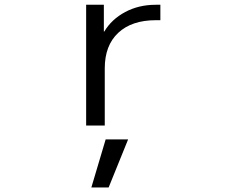

<svg xmlns="http://www.w3.org/2000/svg" viewBox="-20 -540 1040 826"><path d="M350.6 -519.5H426.8V-404.3H428.7Q460 -457 518.6 -488.3Q577.1 -519.5 650.4 -519.5H669.9V-453.1H650.4Q546.9 -453.1 488.8 -398.9Q430.7 -344.7 430.7 -246.1V0H350.6ZM531.2 59.6 447.3 266.6H373L434.6 59.6Z"/></svg>

Font: Gen Shin Gothic Monospace Normal
Style: Regular
Weight: 350
Designer: [Source Han Sans]
Ryoko NISHIZUKA  (kana & ideographs); Paul D. Hunt (Latin, Greek & Cyrillic); Wenlong ZHANG  (bopomofo
Version: Version 1.002.20150607